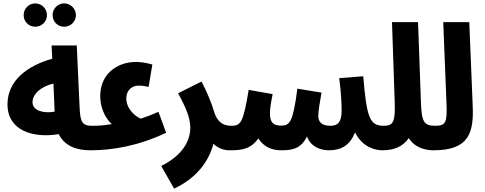

<svg xmlns="http://www.w3.org/2000/svg" viewBox="-20 -878 2850 1128"><path d="M357 -721C395 -721 426 -751 426 -789C426 -827 395 -858 357 -858C319 -858 289 -827 289 -789C289 -751 319 -721 357 -721ZM187 -721C225 -721 256 -751 256 -789C256 -827 225 -858 187 -858C149 -858 119 -827 119 -789C119 -751 149 -721 187 -721ZM510 5C558 5 588 -24 588 -69C588 -107 564 -139 520 -139C466 -139 452 -158 448 -240L431 -611H283L287 -533C141 -492 24 -405 24 -265C24 -109 177 -65 325 -90C359 -22 426 5 510 5ZM171 -277C171 -329 225 -371 294 -387L301 -222C237 -210 171 -228 171 -277Z M510 5C642 5 793 -21 956 -98L911 -221C842 -191 834 -191 807 -181C774 -194 722 -239 722 -300C722 -346 753 -375 794 -375C815 -375 829 -373 853 -367L875 -499C838 -509 808 -514 779 -514C665 -514 569 -440 569 -316C569 -224 614 -169 637 -149C586 -141 563 -139 520 -139Z M1003 230C1136 168 1207 69 1234 -33C1258 -9 1292 5 1330 5C1378 5 1407 -24 1407 -69C1407 -107 1384 -139 1340 -139C1290 -139 1255 -161 1236 -227C1223 -272 1196 -338 1164 -399L1026 -330C1069 -253 1098 -187 1098 -128C1098 -48 1050 36 927 97Z M1329 5C1400 5 1452 -1 1498 -65C1534 -7 1589 5 1633 5C1704 5 1748 -7 1784 -76C1804 -18 1860 5 1913 5C1987 5 2037 -27 2066 -100C2110 -10 2190 5 2225 5C2274 5 2303 -24 2303 -69C2303 -107 2279 -139 2235 -139C2154 -139 2134 -182 2114 -430L1973 -419C1984 -332 1987 -274 1987 -228C1987 -164 1967 -139 1922 -139C1869 -139 1850 -162 1850 -197C1850 -227 1860 -284 1869 -334L1727 -357C1701 -157 1682 -140 1631 -140C1580 -140 1566 -165 1566 -213C1566 -247 1576 -297 1582 -325L1441 -350C1409 -159 1396 -139 1339 -139Z M2225 5C2294 5 2345 -15 2382 -67C2415 -11 2478 5 2528 5C2576 5 2605 -24 2605 -69C2605 -107 2582 -139 2538 -139C2471 -139 2457 -161 2453 -277L2436 -748H2283L2299 -275C2303 -163 2290 -139 2235 -139Z M2527 5C2737 5 2764 -100 2757 -258L2737 -748H2584L2603 -275C2608 -159 2600 -139 2536 -139Z"/></svg>

Font: Noto Sans Arabic UI XCn XBd
Style: Regular
Weight: 800
Width: 2
Designer: Monotype Design Team, Nadine Chahine and Nizar Qandah
Foundry: Monotype Imaging Inc.
Version: Version 2.010